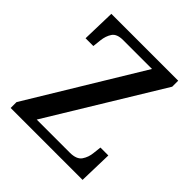

<svg xmlns="http://www.w3.org/2000/svg" viewBox="-191 -854 995 995"><g transform="rotate(45 306.5 -357.0)"><path d="M38 0V-43L413 -661H201Q156 -661 139.5 -636.5Q123 -612 119 -576L114 -530H57L62 -714H552V-670L176 -53H418Q468 -53 486 -79.5Q504 -106 507 -140L512 -184H570L565 0Z"/></g></svg>

Font: Noto Serif Sinhala Medium
Style: Regular
Weight: 500
Designer: Jelle Bosma - Monotype Design Team
Foundry: Monotype Imaging Inc.
Version: Version 2.007; ttfautohint (v1.8.4.7-5d5b)